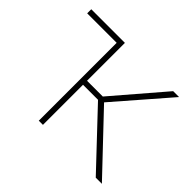

<svg xmlns="http://www.w3.org/2000/svg" viewBox="-123 -702 875 875"><g transform="rotate(45 315.0 -264.0)"><path d="M333 -258.3H236.3V0H209.5V-502H19.5V-528.3H236.3V-284.2H337.9L547.4 -528.3H585.4L360.8 -269.5L616.2 0H576.7Z"/></g></svg>

Font: Roboto Thin
Style: Regular
Weight: 250
Designer: Google
Version: Version 2.134; 2016